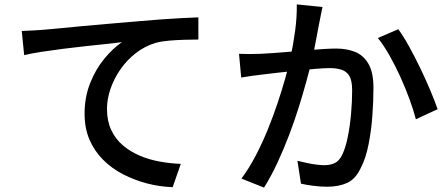

<svg xmlns="http://www.w3.org/2000/svg" viewBox="-20 -816 2040 874"><path d="M79 -675Q108 -676 133 -677.5Q158 -679 172 -680Q199 -682 244.5 -686.5Q290 -691 348 -696.5Q406 -702 472 -707.5Q538 -713 607 -719Q661 -724 711 -727.5Q761 -731 805 -733.5Q849 -736 883 -737V-636Q856 -636 820.5 -635Q785 -634 750 -631Q715 -628 689 -621Q639 -606 598 -574Q557 -542 528 -500Q499 -458 483 -411.5Q467 -365 467 -320Q467 -266 486 -225Q505 -184 538 -155.5Q571 -127 613.5 -108.5Q656 -90 704.5 -81Q753 -72 803 -70L766 36Q707 34 649.5 19Q592 4 540.5 -22.5Q489 -49 449.5 -88.5Q410 -128 387.5 -180Q365 -232 365 -299Q365 -374 390.5 -438Q416 -502 455.5 -549.5Q495 -597 535 -624Q505 -620 461 -615.5Q417 -611 366.5 -605.5Q316 -600 265 -593.5Q214 -587 168.5 -580Q123 -573 90 -565Z M1448 -784Q1445 -769 1441 -750Q1437 -731 1434 -715Q1430 -695 1424.5 -665.5Q1419 -636 1413 -604.5Q1407 -573 1400 -544Q1390 -502 1375 -447Q1360 -392 1340.5 -329.5Q1321 -267 1296.5 -202.5Q1272 -138 1243.5 -76.5Q1215 -15 1182 38L1079 -3Q1114 -50 1144 -107.5Q1174 -165 1199 -226.5Q1224 -288 1244 -348Q1264 -408 1278.5 -459.5Q1293 -511 1301 -548Q1315 -612 1323.5 -676Q1332 -740 1331 -796ZM1793 -683Q1816 -652 1842 -605Q1868 -558 1893.5 -505Q1919 -452 1939.5 -403Q1960 -354 1972 -319L1873 -273Q1863 -313 1844.5 -363.5Q1826 -414 1802.5 -466Q1779 -518 1752.5 -564.5Q1726 -611 1700 -643ZM1068 -571Q1093 -570 1116.5 -570Q1140 -570 1165 -571Q1189 -572 1224 -574.5Q1259 -577 1299.5 -580.5Q1340 -584 1380.5 -587.5Q1421 -591 1455 -593Q1489 -595 1510 -595Q1559 -595 1597 -579.5Q1635 -564 1657.5 -525Q1680 -486 1680 -416Q1680 -357 1675 -288.5Q1670 -220 1657.5 -157.5Q1645 -95 1623 -53Q1599 -1 1560.5 16.5Q1522 34 1469 34Q1441 34 1408 30Q1375 26 1350 20L1334 -84Q1354 -79 1377.5 -74Q1401 -69 1422 -66.5Q1443 -64 1456 -64Q1483 -64 1503.5 -73.5Q1524 -83 1538 -112Q1553 -143 1563 -192Q1573 -241 1578 -297Q1583 -353 1583 -405Q1583 -449 1570.5 -470Q1558 -491 1535 -498.5Q1512 -506 1481 -506Q1457 -506 1415.5 -502.5Q1374 -499 1327 -494Q1280 -489 1240 -484.5Q1200 -480 1177 -477Q1158 -475 1128.5 -471Q1099 -467 1078 -463Z"/></svg>

Font: Noto Sans KR Medium
Style: Regular
Weight: 500
Designer: Ryoko NISHIZUKA  (kana, bopomofo & ideographs); Paul D. Hunt (Latin, Greek & Cyrillic); Sandoll Communications , Soo-you
Foundry: Adobe
Version: Version 2.004-H2;hotconv 1.0.118;makeotfexe 2.5.65603